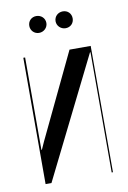

<svg xmlns="http://www.w3.org/2000/svg" viewBox="-77 -693 493 741"><g transform="rotate(-10 170.0 -322.5)"><path d="M85 -612C85 -594 99 -579 118 -579C137 -579 152 -594 152 -612C152 -631 137 -645 118 -645C99 -645 85 -631 85 -612ZM188 -612C188 -594 203 -579 222 -579C241 -579 255 -593 255 -612C255 -631 241 -645 222 -645C203 -645 188 -631 188 -612ZM222 -495 63 -162 50 -133H48V-495H41V0H64L298 -471H300V0H305V-495Z"/></g></svg>

Font: Moniqa SemBd Display
Style: Regular
Weight: 600
Designer: Rajesh Rajput
Foundry: Rajesh Rajput
Version: Version 1.000